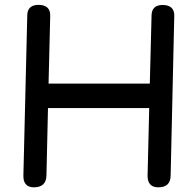

<svg xmlns="http://www.w3.org/2000/svg" viewBox="-20 -759 808 801"><path d="M139.6 -738.8Q190.4 -738.8 189.5 -693.4L182.6 -410.2H605L612.3 -695.3Q613.3 -737.3 657.2 -738.3Q708 -738.3 707 -692.9L691.9 -26.9Q691.4 23.4 638.7 22.5Q594.7 21.5 595.7 -27.8Q599.1 -168 602.5 -308.1H180.2L173.8 -27.3Q172.9 22.9 120.1 22.5Q76.2 21.5 77.6 -27.8L93.8 -695.8Q94.7 -737.8 139.6 -738.8Z"/></svg>

Font: Comic Relief
Style: Regular
Weight: 400
Designer: Jeff Davis
Foundry: Loudifier
Version: Version 1.0